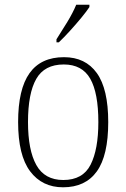

<svg xmlns="http://www.w3.org/2000/svg" viewBox="-20 -786 537 816"><path d="M248 10Q159 10 108 -58Q57 -126 57 -267Q57 -407 105.5 -475Q154 -543 252 -543Q343 -543 391.5 -475.5Q440 -408 440 -267Q440 -125 391.5 -57.5Q343 10 248 10ZM249 -21Q332 -21 365 -86Q398 -151 398 -267Q398 -391 363.5 -451.5Q329 -512 251 -512Q169 -512 134 -450.5Q99 -389 99 -267Q99 -148 134.5 -84.5Q170 -21 249 -21ZM220 -619Q242 -653 266 -692.5Q290 -732 304 -766H360V-756Q349 -739 326 -711Q303 -683 277 -654.5Q251 -626 230 -606H220Z"/></svg>

Font: Noto Serif Tamil SemiCondensed ExtraLight
Style: Italic
Weight: 200
Width: 4
Italic angle: -12°
Designer: Indian Type Foundry, Tom Grace, and the Monotype Design Team
Foundry: Monotype Imaging Inc.
Version: Version 2.003; ttfautohint (v1.8.4.7-5d5b)